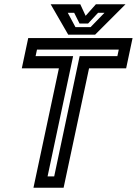

<svg xmlns="http://www.w3.org/2000/svg" viewBox="-20 -878 640 898"><path d="M136.5 0 255.5 -558.5H82L112 -700H600L570 -558.5H396.5L277.5 0ZM202.5 -53H233.5L352.5 -615.5H529L535.5 -646H153L146.5 -615.5H322ZM299 -716 217 -858H355.5L380.5 -804L428.5 -858H567L425 -716ZM333 -751H403.5L468.5 -818H438.5L392 -768H352L327 -818H297Z"/></svg>

Font: Tourney SemiBold
Style: Italic
Weight: 600
Italic angle: -12°
Version: Version 1.015